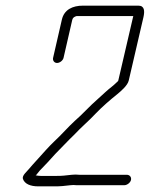

<svg xmlns="http://www.w3.org/2000/svg" viewBox="-20 -675 530 680"><path d="M205 -470 236 -605C238 -613 244 -616 251 -618H452L399 -390C399 -389 398 -387 394 -384C388 -378 382 -373 376 -368C359 -355 344 -340 326 -324C297 -299 273 -271 245 -247C221 -225 197 -197 173 -175C152 -155 133 -133 114 -112L95 -91C91 -86 86 -81 82 -76C75 -67 58 -54 61 -42C67 -23 89 -15 115 -15H171C180 -15 191 -15 201 -16L229 -19C236 -20 244 -20 252 -19H420C430 -19 442 -28 444 -38C446 -48 439 -56 429 -56H261C252 -57 243 -57 234 -56L206 -53C197 -52 188 -52 180 -52H124C118 -52 112 -53 106 -54L108 -55L121 -71C141 -91 157 -109 176 -130C200 -154 218 -174 243 -198C268 -225 295 -247 320 -274C342 -297 371 -322 396 -342C408 -352 432 -372 436 -390L488 -614C493 -636 492 -655 470 -655H274C237 -655 207 -641 199 -605L168 -470C166 -461 172 -452 182 -452C192 -452 203 -461 205 -470Z"/></svg>

Font: Electronic
Style: SeLtIt
Weight: 300
Version: Version 1.011